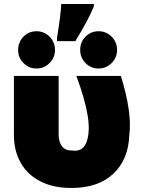

<svg xmlns="http://www.w3.org/2000/svg" viewBox="-20 -920 702 953"><path d="M263 -732Q282 -849 284 -900H446V-889Q420 -823 354 -716H263ZM49 -251V-543H271V-245Q277 -171 338 -173Q391 -165 409.5 -215Q428 -265 415.5 -344.5Q403 -424 359 -543H580Q636 -362 622 -252Q618 -129 543 -58Q468 13 334 13Q245 13 181 -19.5Q117 -52 83 -111.5Q49 -171 49 -251ZM253 -672Q253 -634 226 -607Q199 -580 161 -580Q123 -580 96.5 -607Q70 -634 70 -672Q70 -711 96.5 -738Q123 -765 161 -765Q199 -765 226 -738Q253 -711 253 -672ZM561 -672Q561 -634 534 -607Q507 -580 469 -580Q431 -580 404.5 -607Q378 -634 378 -672Q378 -711 404.5 -738Q431 -765 469 -765Q507 -765 534 -738Q561 -711 561 -672Z"/></svg>

Font: AtCorfu Sans
Style: AtCorfu Sans Black
Weight: 900
Designer: Kostas Teopoulos
Foundry: Kostas Teopoulos
Version: Version 1.00 July 8, 2025, initial release